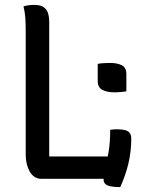

<svg xmlns="http://www.w3.org/2000/svg" viewBox="-20 -730 590 784"><path d="M379 -469Q387 -471 395 -471.5Q403 -472 412 -472.5Q421 -473 429 -473Q459 -473 477.5 -463.5Q496 -454 496 -427V-357Q489 -356 480.5 -355Q472 -354 463.5 -353.5Q455 -353 446 -353Q417 -353 398 -363Q379 -373 379 -399ZM147 0Q132 0 120 -8.5Q108 -17 100.5 -31Q93 -45 89 -62Q85 -79 85 -97Q85 -157 85 -219.5Q85 -282 85 -345Q85 -408 85 -471.5Q85 -535 85 -598Q85 -632 83.5 -655.5Q82 -679 76 -704Q86 -707 96.5 -708.5Q107 -710 119 -710Q145 -710 158 -701Q171 -692 176 -676.5Q181 -661 181 -638Q181 -572 181 -504.5Q181 -437 181 -368Q181 -299 181 -229.5Q181 -160 181 -91H431Q443 -91 452.5 -85.5Q462 -80 467 -68.5Q472 -57 473.5 -39.5Q475 -22 473 0ZM430 -200Q434 -200 439 -201Q444 -202 449.5 -202Q455 -202 460 -202Q479 -202 491.5 -198.5Q504 -195 510 -186.5Q516 -178 516 -163Q516 -137 513 -111.5Q510 -86 504 -61Q498 -36 489.5 -12Q481 12 471 34Q448 34 432.5 31Q417 28 410 21Q403 14 403 4Q404 -16 410.5 -44Q417 -72 423.5 -110.5Q430 -149 430 -200Z"/></svg>

Font: Recursive Casual
Style: Regular
Weight: 400
Version: Version 1.047